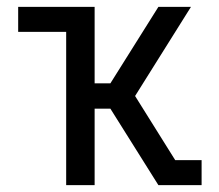

<svg xmlns="http://www.w3.org/2000/svg" viewBox="-20 -540 640 560"><path d="M442 0 302 -223H256V0H173V-447H33V-520H256V-297H302L442 -520H537L374 -260L491 -73H568V0Z"/></svg>

Font: R Plex Mono
Style: Regular
Weight: 400
Monospace: yes
Designer: Belleve Invis
Foundry: Belleve Invis
Version: Version 31.8.0